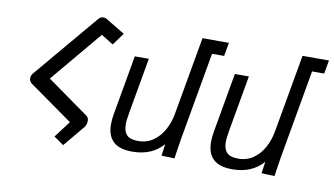

<svg xmlns="http://www.w3.org/2000/svg" viewBox="-77 -919 1970 1134"><g transform="rotate(10 907.5 -352.0)"><path d="M371.5 -100.5 112.5 -284Q95 -297 95 -316Q95 -331 105.5 -344.5L427.5 -726.5Q442.5 -744.5 459 -744.5Q471 -744.5 484 -736L594 -669.5L540.5 -596.5L468 -641.5Q367 -521.5 210 -333.5L459.5 -156Q474 -146.5 474 -125Q474 -114 470 -102.8Q466 -91.5 459 -84.5L355.5 40L296.5 -1.5Z M612.5 -130.5Q612.5 -159.5 618.5 -193L681.5 -550H765.5L707.5 -221Q698.5 -171.5 698.5 -145Q698.5 -104 718.2 -82.5Q738 -61 787 -61Q839.5 -61 878.5 -89Q917.5 -117 941 -161Q964.5 -205 973.5 -255L1056.5 -725H1215L1200.5 -644H1128L1035 -116Q1028.5 -80 1022 -33.5L1017 3L938.5 0L948.5 -70.5Q881 7 763.5 7Q685 7 648.8 -28.2Q612.5 -63.5 612.5 -130.5Z M1212.5 -130.5Q1212.5 -159.5 1218.5 -193L1281.5 -550H1365.5L1307.5 -221Q1298.5 -171.5 1298.5 -145Q1298.5 -104 1318.2 -82.5Q1338 -61 1387 -61Q1439.5 -61 1478.5 -89Q1517.5 -117 1541 -161Q1564.5 -205 1573.5 -255L1656.5 -725H1815L1800.5 -644H1728L1635 -116Q1628.5 -80 1622 -33.5L1617 3L1538.5 0L1548.5 -70.5Q1481 7 1363.5 7Q1285 7 1248.8 -28.2Q1212.5 -63.5 1212.5 -130.5Z"/></g></svg>

Font: JuliaMono Italic
Style: Regular
Weight: 400
Italic angle: -9°
Monospace: yes
Designer: cormullion
Foundry: corm
Version: Version 0.049; ttfautohint (v1.8.4)